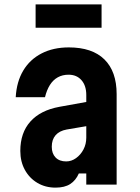

<svg xmlns="http://www.w3.org/2000/svg" viewBox="-20 -845 640 879"><path d="M385 -380V-269L285 -252Q252 -246 234.5 -226Q217 -206 217 -173Q217 -142 234.5 -124Q252 -106 283 -106Q307 -106 328 -121Q349 -136 362 -160.5Q375 -185 375 -215V-410Q375 -453 353 -478Q331 -503 294 -503Q266 -503 244.5 -491Q223 -479 208.5 -456Q194 -433 186 -400H52Q56 -471 86.5 -522Q117 -573 170.5 -600.5Q224 -628 295 -628Q402 -628 458 -573Q514 -518 514 -414V0H375V-51H341Q327 -19 301.5 -2.5Q276 14 234 14Q188 14 151.5 -7.5Q115 -29 94 -67Q73 -105 73 -154Q73 -237 119 -288.5Q165 -340 252 -356ZM143 -718V-825H445V-718Z"/></svg>

Font: Martian Mono Condensed SemiBold
Style: Regular
Weight: 600
Width: 3
Designer: Roman Shamin
Foundry: Evil Martians
Version: Version 1.000